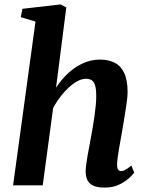

<svg xmlns="http://www.w3.org/2000/svg" viewBox="-20 -837 664 867"><path d="M452.7 10Q416.9 10 398.2 -0.1Q379.5 -10.2 373.1 -27.2Q366.6 -44.2 366.8 -65.2Q367.1 -78 369.5 -95.5Q371.9 -113.1 375.4 -133.8Q378.9 -154.4 383.2 -176.1Q387.4 -197.7 390.9 -217.9Q394.6 -238.3 398.8 -262.3Q403 -286.2 406.5 -311.5Q410.1 -336.8 412.5 -361.4Q414.9 -385.9 414.5 -407.7Q414.2 -436.9 409 -452.7Q403.9 -468.6 393.8 -474.9Q383.6 -481.2 367.7 -481.2Q350 -481.2 330.2 -470.7Q310.5 -460.1 290.4 -441.8Q270.3 -423.5 252.2 -399.7Q234 -375.9 220 -349.5L172.9 0H39.1L140.3 -739.7L73.8 -759.4L81.2 -797.2L253.2 -817L279.4 -803.6L233 -440.7Q250.5 -468 272.4 -491.2Q294.2 -514.4 319.7 -531.7Q345.2 -548.9 373.4 -558.5Q401.7 -568 431.8 -568Q468.9 -568 496.9 -554.1Q525 -540.3 540.6 -508Q556.2 -475.7 556.2 -420.9Q556.2 -403.8 552 -372.8Q547.7 -341.9 542.1 -308Q536.4 -274 531.8 -247Q528.7 -228.5 525 -207.8Q521.4 -187.1 517.7 -166.8Q514.1 -146.4 511.6 -127.8Q509.2 -109.1 508.7 -94.2Q508.6 -76.4 514.1 -70.4Q519.6 -64.4 526.4 -64.4Q535.8 -64.4 545.7 -69.9Q555.6 -75.4 573.2 -89.2L586.3 -57.6Q581.7 -50.9 564.7 -34.4Q547.6 -18 519.5 -4Q491.4 10 452.7 10Z"/></svg>

Font: Merriweather Light
Style: Italic
Weight: 300
Italic angle: -7.8°
Designer: Eben Sorkin
Foundry: Eben Sorkin
Version: Version 2.101